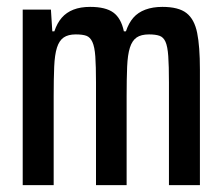

<svg xmlns="http://www.w3.org/2000/svg" viewBox="-20 -538 645 558"><path d="M46 0V-510H128L132 -447H138Q146 -471 159.5 -486.5Q173 -502 193.5 -510Q214 -518 242 -518Q287 -518 309.5 -501.5Q332 -485 340 -447H346Q354 -471 367.5 -486.5Q381 -502 402.5 -510Q424 -518 452 -518Q499 -518 522 -500Q545 -482 553 -442.5Q561 -403 561 -336V0H471V-298Q471 -347 469 -375Q467 -403 461 -416.5Q455 -430 443.5 -434Q432 -438 413 -438Q390 -438 377 -429Q364 -420 357.5 -399.5Q351 -379 349.5 -344Q348 -309 348 -258V0H259V-298Q259 -346 257 -374Q255 -402 248.5 -416Q242 -430 231 -434Q220 -438 200 -438Q178 -438 165 -429Q152 -420 145.5 -399.5Q139 -379 137.5 -344Q136 -309 136 -258V0Z"/></svg>

Font: Saira ExtraCondensed SemiBold
Style: Regular
Weight: 600
Width: 2
Designer: Hector Gatti with collaboration of the Omnibus-Type team
Foundry: Omnibus-Type
Version: Version 1.101